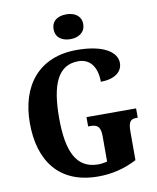

<svg xmlns="http://www.w3.org/2000/svg" viewBox="-100 -1012 897 1098"><g transform="rotate(-10 348.5 -462.5)"><path d="M361 -791C407 -791 447 -815 447 -863C447 -913 407 -935 361 -935C312 -935 275 -913 275 -863C275 -815 312 -791 361 -791ZM381 10C462 10 534 -8 606 -45V-207C606 -264 616 -282 653 -282H661V-336H373V-282H387C430 -282 445 -264 445 -211V-65C427 -61 409 -58 393 -58C265 -58 218 -165 218 -358C218 -553 264 -659 382 -659C452 -659 489 -604 489 -521C574 -521 615 -560 615 -608C615 -673 537 -724 384 -724C163 -724 48 -574 48 -358C48 -137 156 10 381 10Z"/></g></svg>

Font: Noto Serif Khmer Condensed ExtraBold
Style: Regular
Weight: 800
Width: 3
Designer: Danh Hong and the Monotype Design Team
Foundry: Monotype Imaging Inc.
Version: Version 2.004